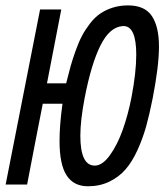

<svg xmlns="http://www.w3.org/2000/svg" viewBox="-35 -667 594 694"><path d="M307.6 -68.4Q335 -68.4 362.1 -105.7Q389.2 -143.1 408.7 -198Q428.2 -252.9 440.4 -315.9Q457.5 -405.8 457.5 -469.2Q457.5 -572.8 411.6 -572.8H409.2Q361.8 -569.8 328.4 -503.2Q294.9 -436.5 271 -313Q255.4 -231 255.4 -176.3Q255.4 -68.4 307.6 -68.4ZM427.7 -647.5Q488.3 -647.5 513.9 -609.1Q539.6 -570.8 539.6 -498.5Q539.6 -427.7 516.6 -310.5Q505.4 -253.9 493.4 -210.7Q481.4 -167.5 462.2 -125Q442.9 -82.5 418.9 -54.9Q395 -27.3 360.4 -10.5Q325.7 6.3 283.2 6.3Q231.4 6.3 205.8 -33Q180.2 -72.3 180.2 -157.7Q180.2 -215.3 190.9 -292H119.6Q111.3 -250.5 91.1 -146.2Q70.8 -42 63 0H-14.6L109.9 -632.8H186.5L134.8 -365.7H204.1Q212.9 -401.4 220.2 -427.5Q227.5 -453.6 238.8 -484.9Q250 -516.1 261.7 -538.1Q273.4 -560.1 290.3 -582Q307.1 -604 326.7 -617.4Q346.2 -630.9 371.8 -639.2Q397.5 -647.5 427.7 -647.5Z"/></svg>

Font: Fantasque Sans Mono
Style: Italic
Weight: 400
Italic angle: -11°
Monospace: yes
Designer: Jany Belluz
Version: Version 1.8.0 ; ttfautohint (v1.8.2)